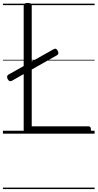

<svg xmlns="http://www.w3.org/2000/svg" viewBox="-20 -914 667 1313"><path d="M170 0Q142 0 142 -23V-875Q142 -885 149 -889.5Q156 -894 170 -894Q184 -894 190.5 -889.5Q197 -885 197 -875V-50H586Q594 -50 598 -44.5Q602 -39 602 -25Q602 -11 598 -5.5Q594 0 586 0ZM62 -362Q53 -357 46 -359.5Q39 -362 33 -372Q28 -382 28.5 -390Q29 -398 38 -404L346 -577Q356 -583 362.5 -580Q369 -577 374 -568Q386 -546 371 -537ZM0 369H627V379H0ZM0 -20H627V0H0ZM0 -505H627V-500H0ZM0 -889H627V-879H0Z"/></svg>

Font: Playwrite HR Lijeva Guides
Style: Regular
Weight: 400
Designer: Veronika Burian, José Scaglione
Foundry: TypeTogether
Version: Version 1.003